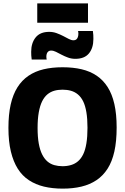

<svg xmlns="http://www.w3.org/2000/svg" viewBox="-20 -1109 742 1139"><path d="M351 -123Q378 -123 401.5 -130Q425 -137 443 -152.5Q461 -168 473.5 -193.5Q486 -219 492.5 -258.5Q499 -298 499 -351Q499 -404 492.5 -443Q486 -482 473.5 -507.5Q461 -533 442.5 -548.5Q424 -564 401 -570.5Q378 -577 351 -577Q324 -577 301.5 -570.5Q279 -564 261 -549Q243 -534 230 -508Q217 -482 210 -442.5Q203 -403 203 -350Q203 -296 210 -257.5Q217 -219 230 -193Q243 -167 261 -151.5Q279 -136 302 -129.5Q325 -123 351 -123ZM352 10Q291 10 241 -2Q191 -14 151.5 -40Q112 -66 85.5 -108Q59 -150 44.5 -210Q30 -270 30 -350Q30 -430 43.5 -489.5Q57 -549 83.5 -591Q110 -633 149 -659.5Q188 -686 238.5 -698Q289 -710 351 -710Q414 -710 464.5 -698Q515 -686 553.5 -660Q592 -634 618.5 -592.5Q645 -551 658.5 -491.5Q672 -432 672 -353Q672 -271 658.5 -210.5Q645 -150 618 -108Q591 -66 552 -40Q513 -14 463 -2Q413 10 352 10ZM168 -756Q166 -768 165.5 -780Q165 -792 165 -802Q165 -854 191.5 -887Q218 -920 272 -920Q295 -920 315.5 -912.5Q336 -905 354.5 -895.5Q373 -886 388 -878Q403 -870 416 -870Q426 -870 432 -874.5Q438 -879 441.5 -888Q445 -897 445 -909Q445 -912 444.5 -917Q444 -922 443 -925H531Q533 -913 533.5 -901Q534 -889 534 -878Q534 -824 507.5 -792Q481 -760 427 -760Q404 -760 383.5 -767.5Q363 -775 345 -784.5Q327 -794 312 -801.5Q297 -809 283 -809Q270 -809 262.5 -799.5Q255 -790 255 -772Q255 -769 255.5 -764.5Q256 -760 257 -756ZM201 -974V-1089H502V-974Z"/></svg>

Font: Georama ExtraCondensed Thin
Style: Bold
Weight: 700
Version: Version 1.001